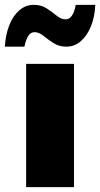

<svg xmlns="http://www.w3.org/2000/svg" viewBox="-58 -774 414 794"><path d="M50 0V-510H248V0ZM-38 -581Q-35 -631 -19.5 -670Q-4 -709 22 -731.5Q48 -754 82 -754Q113 -754 135.5 -739Q158 -724 176.5 -709Q195 -694 213 -694Q230 -694 240.5 -711Q251 -728 255 -754H336Q334 -704 318 -665Q302 -626 276 -603.5Q250 -581 216 -581Q186 -581 163 -596Q140 -611 121.5 -626Q103 -641 85 -641Q68 -641 58 -624Q48 -607 43 -581Z"/></svg>

Font: Chivo Medium Black
Style: Regular
Weight: 900
Version: Version 2.002